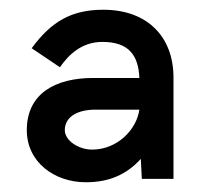

<svg xmlns="http://www.w3.org/2000/svg" viewBox="-20 -720 431 394"><path d="M169 -413C142 -413 113 -431 113 -453C113 -479 137 -495 176 -495H266C260 -453 220 -413 169 -413ZM156 -346C203 -346 239 -361 269 -394L271 -353H336V-561C336 -644 283 -700 192 -700C128 -700 86 -677 45 -621L103 -582C121 -608 148 -634 190 -634C243 -634 264 -608 266 -560H171C95 -560 35 -529 35 -453C35 -387 92 -346 156 -346Z"/></svg>

Font: FREAK Grotesk Next
Style: Bold
Weight: 700
Width: 3
Designer: La Scuola Open Source
Foundry: La Scuola Open Source
Version: Version 1.000;PS 1.0;hotconv 1.0.72;makeotf.lib2.5.5900